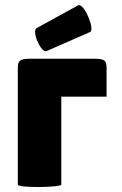

<svg xmlns="http://www.w3.org/2000/svg" viewBox="-20 -731 478 755"><path d="M399 -464C399 -491 393 -500 353 -500H96C61 -500 50 -493 50 -465V-5C50 9 221 6 221 -5V-351H399ZM334 -605C355 -613 311 -721 287 -710L125 -621C102 -611 141 -522 163 -530Z"/></svg>

Font: Lilita 2
Style: Regular
Weight: 400
Designer: Juan Montoreano
Foundry: Juan Montoreano
Version: Version 2.001